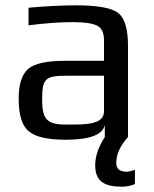

<svg xmlns="http://www.w3.org/2000/svg" viewBox="-20 -514 578 720"><path d="M436 186C455 186 472 183 486 176V123C471 128 460 130 455 130C429 130 416 119 416 97C416 64 431 32 460 0V-342C460 -404 448 -445 424 -465C400 -484 347 -494 266 -494C213 -494 153 -491 87 -485V-419C148 -427 204 -431 253 -431C298 -431 329 -426 346 -417C362 -408 370 -390 370 -363V-286H225C156 -286 110 -276 86 -256C62 -235 50 -198 50 -144C50 -82 63 -41 89 -21C114 0 160 10 227 10C317 10 366 -9 373 -46V0C349 37 337 73 337 106C337 167 373 186 436 186ZM138 -141C138 -220 150 -230 231 -230H370V-96C370 -45 294 -47 242 -47H224C153 -47 138 -71 138 -141Z"/></svg>

Font: Gamestation Text
Style: Bold
Weight: 400
Designer: Jonas Hecksher
Foundry: Jonas Hecksher, Playtypeª, e-types AS
Version: Version 1.003